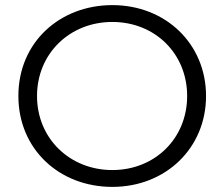

<svg xmlns="http://www.w3.org/2000/svg" viewBox="-20 -726 879 752"><path d="M52 -350C52 -142 212 6 420 6C629 6 787 -146 787 -350C787 -554 629 -706 420 -706C216 -706 52 -562 52 -350ZM420 -640C587 -640 713 -516 713 -350C713 -184 587 -60 420 -60C253 -60 125 -184 125 -350C125 -516 253 -640 420 -640Z"/></svg>

Font: Malon Grotesk
Style: Regular
Weight: 400
Designer: Julieta Ulanovsky
Foundry: Julieta Ulanovsky
Version: Version 7.200